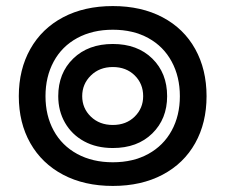

<svg xmlns="http://www.w3.org/2000/svg" viewBox="-20 -603 743 633"><path d="M42 -286Q42 -374 80 -441.5Q118 -509 188 -546Q258 -583 352 -583Q446 -583 516 -546Q586 -509 623.5 -441.5Q661 -374 661 -286Q661 -198 623.5 -131Q586 -64 516 -27Q446 10 352 10Q258 10 188 -27Q118 -64 80 -131Q42 -198 42 -286ZM573 -286Q573 -350 546 -400Q519 -450 469 -477.5Q419 -505 352 -505Q285 -505 234.5 -477.5Q184 -450 157 -400Q130 -350 130 -286Q130 -222 157 -172.5Q184 -123 234.5 -95.5Q285 -68 352 -68Q419 -68 469 -95.5Q519 -123 546 -172.5Q573 -222 573 -286ZM172 -286Q172 -362 221.5 -410Q271 -458 352 -458Q433 -458 482 -410Q531 -362 531 -286Q531 -211 482 -163Q433 -115 352 -115Q298 -115 257.5 -137Q217 -159 194.5 -198Q172 -237 172 -286ZM452 -286Q452 -327 424 -354.5Q396 -382 352 -382Q308 -382 279.5 -354Q251 -326 251 -286Q251 -246 279.5 -218.5Q308 -191 352 -191Q396 -191 424 -218.5Q452 -246 452 -286Z"/></svg>

Font: Kodchasan SemiBold
Style: Regular
Weight: 600
Version: Version 1.000; ttfautohint (v1.6)